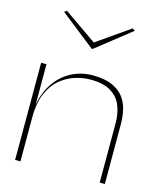

<svg xmlns="http://www.w3.org/2000/svg" viewBox="-111 -820 757 901"><g transform="rotate(15 267.5 -369.5)"><path d="M299 -478Q355 -478 391 -462.5Q427 -447 447.5 -421Q468 -395 476 -361Q484 -327 484 -289V0H459V-289Q459 -335 444 -373Q429 -411 392.5 -433.5Q356 -456 292 -456Q259 -456 221.5 -445Q184 -434 150.5 -407.5Q117 -381 95.5 -333.5Q74 -286 74 -214V0H48V-472H74V-274Q84 -334 114.5 -380Q145 -426 192.5 -452Q240 -478 299 -478ZM102 -739 262 -628 421 -739 434 -731 264 -597H260L90 -731Z"/></g></svg>

Font: Panamera Thin
Style: Regular
Weight: 100
Designer: Bastien Sozeau
Foundry: NBR — Bastien Sozeau
Version: Version 3.003;gftools[0.9.33]